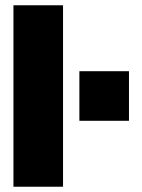

<svg xmlns="http://www.w3.org/2000/svg" viewBox="-20 -708 540 728"><path d="M281 -438H469V-250H281ZM219 0H31V-688H219Z"/></svg>

Font: CostaRica
Style: Normal
Weight: 900
Version: Version 1.3